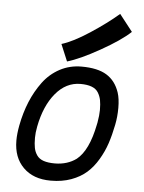

<svg xmlns="http://www.w3.org/2000/svg" viewBox="-53 -789 624 831"><g transform="rotate(5 259.0 -373.5)"><path d="M193.4 -593.8Q242.2 -608.4 313.5 -655Q384.8 -701.7 435.5 -745.6L492.7 -672.4Q451.2 -633.3 364.7 -584.7Q278.3 -536.1 224.1 -520.5ZM303.2 -105Q354 -145.5 376.5 -258.8Q377 -260.3 377.4 -263.2Q377.9 -266.1 378.4 -267.6Q384.3 -301.3 384.3 -323.2Q384.3 -349.1 380.9 -366.5Q377.4 -383.8 368.2 -398.9Q358.9 -414.1 339.6 -421.4Q320.3 -428.7 291 -428.7Q228.5 -428.7 183.1 -374.3Q137.7 -319.8 120.1 -229Q114.7 -201.2 114.7 -179.7Q114.7 -152.8 118.2 -135.5Q121.6 -118.2 131.6 -103.8Q141.6 -89.4 160.9 -82.8Q180.2 -76.2 210.4 -76.2Q264.6 -76.7 303.2 -105ZM198.7 -0.5H197.8Q123 -0.5 79.3 -43.7Q35.6 -86.9 35.6 -160.6Q35.6 -189.9 42.5 -226.6Q53.2 -282.7 73 -330.6Q92.8 -378.4 122.3 -418.2Q151.9 -458 194.8 -481Q237.8 -503.9 289.1 -503.9Q359.4 -503.9 398.4 -479.7Q437.5 -455.6 454.1 -405.8Q462.9 -379.4 462.9 -339.4Q462.9 -300.8 455.6 -265.1Q446.8 -220.7 434.6 -183.8Q422.4 -147 401.6 -112.1Q380.9 -77.1 353.8 -53.2Q326.7 -29.3 287.4 -14.9Q248 -0.5 199.7 -0.5Z"/></g></svg>

Font: Fantasque Sans Mono
Style: Italic
Weight: 400
Italic angle: -11°
Monospace: yes
Designer: Jany Belluz
Version: Version 1.8.0 ; ttfautohint (v1.8.2)